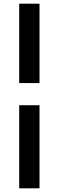

<svg xmlns="http://www.w3.org/2000/svg" viewBox="-20 -770 318 1040"><path d="M84 -320V-750H194V-320ZM84 250V-200H194V250Z"/></svg>

Font: TypoPRO Source Sans Pro
Style: Regular
Weight: 900
Designer: Paul D. Hunt
Foundry: Adobe Systems Incorporated
Version: Version 2.020;PS 2.000;hotconv 1.0.86;makeotf.lib2.5.63406